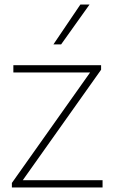

<svg xmlns="http://www.w3.org/2000/svg" viewBox="-20 -828 504 848"><path d="M32.5 0V-20L378 -508H39V-540H426.5V-520L80.5 -32H433V0ZM216 -632 335 -808H375.5L250 -632Z"/></svg>

Font: Encode Sans SmExp Th
Style: Regular
Weight: 100
Width: 6
Designer: Multiple Designers
Foundry: Impallari Type
Version: Version 3.002; ttfautohint (v1.8.3) -l 8 -r 50 -G 200 -x 14 